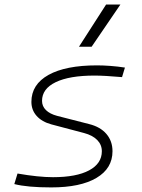

<svg xmlns="http://www.w3.org/2000/svg" viewBox="-20 -815 626 845"><path d="M205.6 9.8Q100.1 9.8 43 -4.9L57.1 -51.3Q149.4 -35.2 213.4 -35.2Q315.9 -35.2 372.1 -65.2Q428.2 -95.2 428.2 -149.4Q428.2 -178.2 407.7 -199Q387.2 -219.7 350.1 -229.5L206.1 -267.6Q164.6 -278.8 141.4 -304.7Q118.2 -330.6 118.2 -366.7Q118.2 -443.4 193.6 -485.4Q269 -527.3 406.7 -527.3Q434.1 -527.3 466.3 -524.9Q498.5 -522.5 529.8 -517.6L517.1 -475.6Q439 -482.4 396 -482.4Q285.6 -482.4 225.3 -453.4Q165 -424.3 165 -371.1Q165 -347.2 182.4 -330.3Q199.7 -313.5 231 -305.2L372.1 -269Q421.4 -256.8 448.2 -225.6Q475.1 -194.3 475.1 -149.4Q475.1 -73.7 404.5 -32Q334 9.8 205.6 9.8ZM327.6 -609.4 446.8 -794.9H509.8L383.3 -609.4Z"/></svg>

Font: CaskaydiaCove NFP ExtraLight
Style: Italic
Weight: 200
Italic angle: -10°
Designer: Aaron Bell
Foundry: Saja Typeworks
Version: Version 2111.001; VTT 6.35;Nerd Fonts 3.1.1